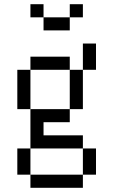

<svg xmlns="http://www.w3.org/2000/svg" viewBox="-20 -770 540 915"><path d="M375 -687.5V-750H312.5V-687.5H187.5V-625H312.5V-687.5ZM125 62.5V125H375V62.5ZM125 62.5Q125 62.5 125 -62.5H62.5Q62.5 -62.5 62.5 62.5ZM375 62.5H437.5Q437.5 62.5 437.5 -62.5H375Q375 -62.5 375 62.5ZM125 -62.5H375V-125H187.5V-187.5H312.5V-250H125ZM125 -250V-437.5H62.5V-250ZM312.5 -250H375V-437.5H312.5ZM125 -437.5H312.5V-500H125ZM375 -437.5H437.5Q437.5 -437.5 437.5 -562.5H375Q375 -562.5 375 -437.5ZM187.5 -687.5V-750H125V-687.5Z"/></svg>

Font: CalcUnifontExMono
Style: Regular
Weight: 500
Version: Version 15.0.06